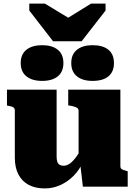

<svg xmlns="http://www.w3.org/2000/svg" viewBox="-20 -1045 758 1075"><path d="M277 -814H437L571 -986V-1025H490L314 -916H411L231 -1025H144V-986ZM297 -543V-168Q297 -152 300.5 -140.5Q304 -129 313 -123Q322 -117 336 -117Q354 -117 371.5 -129.5Q389 -142 408.5 -169Q428 -196 449 -238L445 -140Q426 -95 393 -61.5Q360 -28 318.5 -9Q277 10 231 10Q178 10 140.5 -10Q103 -30 83 -68.5Q63 -107 63 -162V-426Q63 -438 55.5 -443.5Q48 -449 29 -452L19 -454V-543ZM654 -543V-114Q654 -106 657.5 -101.5Q661 -97 668.5 -94.5Q676 -92 688 -88L695 -86V0H444L429 -129L420 -134V-426Q420 -438 406.5 -444Q393 -450 375 -453L362 -455V-543ZM335 -692Q335 -643 303.5 -617.5Q272 -592 216 -592Q160 -592 128 -617.5Q96 -643 96 -692Q96 -741 128 -766.5Q160 -792 216 -792Q272 -792 303.5 -766.5Q335 -741 335 -692ZM618 -692Q618 -643 587 -617.5Q556 -592 498 -592Q443 -592 411 -617.5Q379 -643 379 -692Q379 -741 411 -766.5Q443 -792 498 -792Q556 -792 587 -766.5Q618 -741 618 -692Z"/></svg>

Font: Roboto Serif Black
Style: Regular
Weight: 900
Designer: Greg Gazdowicz
Foundry: Commercial Type
Version: Version 1.008